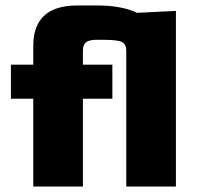

<svg xmlns="http://www.w3.org/2000/svg" viewBox="-20 -684 725 704"><path d="M102 0V-322H20V-447H102V-516Q102 -664 264 -664H333Q382 -664 419 -657Q456 -650 482 -637L625 -644V0H443V-498Q443 -521 428 -529.5Q413 -538 361 -538H332Q307 -538 295.5 -529Q284 -520 284 -498V-447H392V-322H284V0Z"/></svg>

Font: Goldman
Style: Bold
Weight: 700
Designer: Jaikishan Patel
Version: Version 1.000; ttfautohint (v1.8.3)